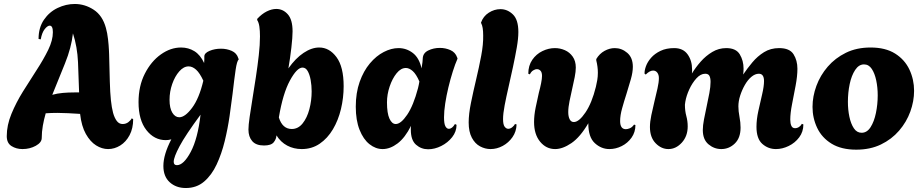

<svg xmlns="http://www.w3.org/2000/svg" viewBox="-20 -746 4647 966"><path d="M93 4Q62 4 38 -11Q14 -26 14 -61Q14 -116 37.5 -173Q61 -230 95.5 -285.5Q130 -341 164.5 -394Q199 -447 222.5 -495Q246 -543 246 -584Q246 -617 230 -617Q219 -617 205 -599.5Q191 -582 185 -548L174 -550Q174 -607 201 -646.5Q228 -686 270 -706Q312 -726 356 -726Q407 -726 451.5 -697Q496 -668 513 -605Q520 -580 523.5 -549Q527 -518 528 -495.5Q529 -473 529 -473Q531 -392 532.5 -336Q534 -280 538 -242Q542 -204 549 -178Q556 -153 567.5 -137.5Q579 -122 597 -122Q614 -122 626.5 -132Q639 -142 643 -151L650 -146Q650 -100 632 -66Q614 -32 585 -14Q556 4 524 4Q493 4 463.5 -14.5Q434 -33 412 -72Q390 -111 383 -173Q352 -175 322.5 -176.5Q293 -178 269 -178Q253 -178 238.5 -177.5Q224 -177 210 -176Q201 -145 195.5 -113.5Q190 -82 190 -52Q190 -29 160 -12.5Q130 4 93 4ZM243 -269Q268 -276 296 -278.5Q324 -281 356 -281H378Q376 -355 372.5 -433Q369 -511 347 -578Q339 -506 307 -427Q275 -348 243 -269Z M915 200Q866 200 834 171Q802 142 802 89Q802 32 842 -45Q835 -43 828 -42Q821 -41 814 -41Q756 -41 716.5 -91.5Q677 -142 677 -232Q677 -313 708.5 -375Q740 -437 789 -472Q838 -507 891 -507Q928 -507 958 -488.5Q988 -470 1007 -429Q1008 -439 1008 -447Q1008 -455 1008 -462Q1008 -479 1034 -490Q1060 -501 1092 -501Q1121 -501 1146 -490Q1171 -479 1179 -453L1181 -447Q1172 -439 1165.5 -395Q1159 -351 1150 -273Q1144 -224 1135 -161.5Q1126 -99 1110.5 -35.5Q1095 28 1070 81.5Q1045 135 1007 167.5Q969 200 915 200ZM882 -156Q911 -156 946.5 -203.5Q982 -251 1003 -340Q985 -379 966.5 -395.5Q948 -412 929 -412Q904 -412 882 -387Q860 -362 846.5 -323.5Q833 -285 833 -244Q833 -202 847 -179Q861 -156 882 -156ZM870 85Q904 85 939.5 18.5Q975 -48 989 -169Q913 -66 883.5 -10.5Q854 45 854 68Q854 85 870 85Z M1498 4Q1458 4 1425 -13.5Q1392 -31 1371 -65Q1370 -46 1357 -30Q1344 -14 1308 -14Q1268 -14 1249 -36Q1230 -58 1230 -94Q1230 -116 1236 -157.5Q1242 -199 1250.5 -251Q1259 -303 1267.5 -359Q1276 -415 1282 -468Q1288 -521 1288 -563Q1288 -591 1285 -612Q1282 -633 1274 -645V-651Q1297 -676 1322 -688.5Q1347 -701 1370 -701Q1404 -701 1428 -674Q1452 -647 1452 -588Q1452 -559 1446 -506.5Q1440 -454 1431 -402Q1467 -453 1507.5 -480Q1548 -507 1586 -507Q1637 -507 1673 -458.5Q1709 -410 1709 -312Q1709 -254 1695.5 -197.5Q1682 -141 1655 -95.5Q1628 -50 1588.5 -23Q1549 4 1498 4ZM1448 -97Q1480 -97 1502.5 -125Q1525 -153 1536.5 -196.5Q1548 -240 1548 -286Q1548 -316 1543 -343.5Q1538 -371 1528 -388.5Q1518 -406 1502 -406Q1474 -406 1438.5 -340.5Q1403 -275 1383 -155Q1401 -97 1448 -97Z M2134 5Q2099 5 2073 -18Q2047 -41 2047 -93Q2047 -98 2047 -103Q2047 -108 2048 -113Q2018 -53 1980.5 -24.5Q1943 4 1905 4Q1870 4 1839 -20.5Q1808 -45 1789 -93Q1770 -141 1770 -209Q1770 -279 1789.5 -334Q1809 -389 1841 -427Q1873 -465 1911 -484.5Q1949 -504 1985 -504Q2025 -504 2057 -479.5Q2089 -455 2101 -402Q2104 -419 2105.5 -433Q2107 -447 2107 -452Q2108 -479 2134.5 -492Q2161 -505 2193 -505Q2221 -505 2246 -494Q2271 -483 2280 -457L2282 -451Q2270 -424 2258 -386Q2246 -348 2236 -306.5Q2226 -265 2220 -225.5Q2214 -186 2214 -156Q2214 -123 2221 -110.5Q2228 -98 2238 -98Q2255 -98 2269 -122L2277 -118Q2277 -84 2255 -56Q2233 -28 2200 -11.5Q2167 5 2134 5ZM1971 -122Q1997 -122 2028.5 -168.5Q2060 -215 2083 -302Q2085 -311 2087 -319.5Q2089 -328 2090 -336Q2074 -373 2056.5 -388.5Q2039 -404 2022 -404Q1997 -404 1975.5 -377.5Q1954 -351 1940.5 -311Q1927 -271 1927 -231Q1927 -176 1939.5 -149Q1952 -122 1971 -122Z M2448 4Q2421 4 2395.5 -9.5Q2370 -23 2354 -53Q2338 -83 2338 -130Q2338 -172 2349.5 -228.5Q2361 -285 2375.5 -346Q2390 -407 2401 -465Q2412 -523 2411 -568Q2411 -611 2401 -629L2400 -632Q2411 -664 2439 -682Q2467 -700 2498 -700Q2533 -700 2560.5 -673.5Q2588 -647 2588 -585Q2588 -552 2580 -506.5Q2572 -461 2561 -409.5Q2550 -358 2538.5 -308Q2527 -258 2519 -216Q2511 -174 2511 -147Q2511 -119 2519 -108.5Q2527 -98 2537 -98Q2548 -98 2558 -106.5Q2568 -115 2571 -122L2579 -120Q2578 -84 2558.5 -56Q2539 -28 2509.5 -12Q2480 4 2448 4Z M2773 4Q2728 4 2697.5 -33Q2667 -70 2667 -132Q2667 -166 2675 -205Q2683 -244 2691 -279Q2698 -305 2702.5 -327.5Q2707 -350 2707 -364Q2707 -382 2699.5 -390Q2692 -398 2682 -398Q2672 -398 2662 -391.5Q2652 -385 2646 -372L2638 -375Q2638 -416 2658 -445Q2678 -474 2709 -489Q2740 -504 2772 -504Q2798 -504 2822 -493.5Q2846 -483 2861.5 -461Q2877 -439 2877 -406Q2877 -386 2871.5 -358Q2866 -330 2859 -300Q2852 -269 2845.5 -237.5Q2839 -206 2839 -182Q2839 -160 2846 -146Q2853 -132 2867 -132Q2893 -132 2925.5 -180Q2958 -228 2978 -309Q2982 -325 2985 -343Q2988 -361 2988 -380Q2988 -395 2986 -410.5Q2984 -426 2980 -442V-449Q2996 -476 3021.5 -490Q3047 -504 3073 -504Q3108 -504 3136 -480Q3164 -456 3164 -410Q3164 -383 3154 -347.5Q3144 -312 3132 -274Q3120 -237 3110 -201Q3100 -165 3100 -137Q3100 -96 3129 -96Q3137 -96 3148.5 -100.5Q3160 -105 3170 -119L3177 -117Q3177 -81 3157.5 -53.5Q3138 -26 3108 -11Q3078 4 3046 4Q3005 4 2972.5 -26Q2940 -56 2940 -124V-126Q2899 -56 2855 -26Q2811 4 2773 4Z M3343 4Q3307 4 3278.5 -25.5Q3250 -55 3250 -107Q3250 -133 3257 -166.5Q3264 -200 3272.5 -235Q3281 -270 3288 -301Q3295 -332 3295 -353Q3295 -370 3287 -380.5Q3279 -391 3266 -391Q3249 -391 3229 -371L3223 -375Q3222 -391 3230 -413Q3238 -435 3256 -455.5Q3274 -476 3303 -490Q3332 -504 3372 -504Q3417 -504 3439.5 -472.5Q3462 -441 3462 -397Q3462 -392 3462 -386.5Q3462 -381 3461 -376Q3480 -407 3505.5 -436Q3531 -465 3563.5 -484.5Q3596 -504 3634 -504Q3683 -504 3702 -472.5Q3721 -441 3721 -401Q3721 -393 3720.5 -385.5Q3720 -378 3719 -371Q3740 -402 3765.5 -432.5Q3791 -463 3824 -483.5Q3857 -504 3900 -504Q3953 -504 3972.5 -473Q3992 -442 3992 -400Q3992 -363 3983 -315.5Q3974 -268 3965 -222Q3956 -176 3956 -144Q3956 -125 3961.5 -113Q3967 -101 3980 -101Q3991 -101 4000.5 -107.5Q4010 -114 4014 -123L4022 -120Q4022 -83 4001 -55Q3980 -27 3948 -11.5Q3916 4 3884 4Q3845 4 3815.5 -22Q3786 -48 3786 -108Q3786 -145 3795.5 -188Q3805 -231 3814.5 -271.5Q3824 -312 3824 -338Q3824 -375 3798 -375Q3779 -375 3760.5 -359.5Q3742 -344 3727.5 -318.5Q3713 -293 3704 -265Q3695 -237 3695 -211Q3695 -187 3700.5 -158.5Q3706 -130 3706 -104Q3706 -52 3677 -24Q3648 4 3609 4Q3573 4 3544.5 -20Q3516 -44 3516 -92Q3516 -114 3522 -145.5Q3528 -177 3535.5 -211.5Q3543 -246 3549 -278Q3555 -310 3555 -334Q3555 -353 3549.5 -364Q3544 -375 3528 -375Q3505 -375 3484 -352Q3463 -329 3448 -296.5Q3433 -264 3428 -234Q3427 -227 3426.5 -223Q3426 -219 3426 -219Q3426 -188 3433 -162.5Q3440 -137 3440 -110Q3440 -61 3410.5 -28.5Q3381 4 3343 4Z M4288 7Q4213 7 4164 -23Q4115 -53 4091.5 -102.5Q4068 -152 4068 -208Q4068 -261 4087.5 -314Q4107 -367 4144.5 -410.5Q4182 -454 4236 -480.5Q4290 -507 4360 -507Q4435 -507 4483.5 -476.5Q4532 -446 4555.5 -396Q4579 -346 4579 -289Q4579 -237 4560 -184.5Q4541 -132 4503.5 -88.5Q4466 -45 4412 -19Q4358 7 4288 7ZM4315 -78Q4342 -78 4360 -106Q4378 -134 4387 -177.5Q4396 -221 4396 -266Q4396 -306 4388.5 -341.5Q4381 -377 4366 -399.5Q4351 -422 4327 -422Q4301 -422 4282.5 -394Q4264 -366 4255 -323Q4246 -280 4246 -234Q4246 -194 4253.5 -158.5Q4261 -123 4276 -100.5Q4291 -78 4315 -78Z"/></svg>

Font: Agbalumo
Style: Regular
Weight: 400
Designer: Raphael Alegbeleye
Foundry: Sorkin Type Co.
Version: Version 1.000; ttfautohint (v1.8.4)